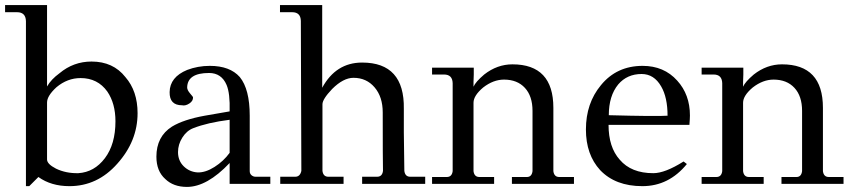

<svg xmlns="http://www.w3.org/2000/svg" viewBox="-35 -723 3360 755"><path d="M150 -703V-383Q166 -411 199 -435Q254 -481 325 -481Q410 -481 458 -420Q506 -365 506 -278Q506 -168 426 -79Q348 9 238 9Q166 9 116 -27L80 9H67V-640Q66 -675 32 -675H-15V-703ZM419 -246Q419 -316 387 -363Q349 -416 282 -416Q230 -416 187 -380Q150 -346 150 -320V-96Q150 -78 185 -60Q224 -41 273 -42Q336 -46 377.5 -101Q419 -156 419 -246Z M1028 -28V0H868V-82Q779 12 700 12Q647 12 615 -19Q580 -50 580 -107Q580 -186 641 -225Q687 -253 770 -268L868 -285Q870 -356 856 -389Q836 -436 787 -436Q702 -436 701 -379Q701 -369 712.5 -355.5Q724 -342 724 -341Q725 -326 709.5 -316Q694 -306 681 -309Q631 -309 632 -361Q633 -420 701 -448Q743 -464 790 -464Q869 -464 908 -420Q947 -372 947 -268V-50Q947 -40 954 -34Q961 -28 970 -28ZM868 -122V-252Q781 -241 725 -219Q699 -209 682 -182Q665 -155 665 -125Q665 -91 687.5 -69Q710 -47 742 -45Q773 -44 808.5 -66.5Q844 -89 868 -122Z M1637 -28V0H1389V-28H1448Q1468 -28 1471 -51Q1470 -93 1470 -281Q1470 -342 1438 -379.5Q1406 -417 1355 -417Q1315 -417 1271 -373Q1233 -333 1233 -313V-51Q1236 -28 1256 -28H1316V0H1067V-28H1126Q1145 -28 1150 -51L1148 -641Q1147 -675 1114 -675H1066V-703H1232V-378Q1286 -477 1389 -477Q1556 -477 1553 -295Q1552 -233 1555 -51Q1558 -28 1578 -28Z M2222 -27V0H1978V-27H2037Q2056 -27 2059 -50V-287Q2059 -345 2029 -377.5Q1999 -410 1947 -410Q1905 -410 1865 -379Q1827 -347 1827 -319V-50Q1830 -27 1850 -27H1908V0H1664V-27H1722Q1742 -27 1745 -50V-396Q1744 -430 1711 -430H1664V-457H1828V-430Q1827 -418 1827 -402V-382Q1835 -401 1869 -430Q1920 -470 1980 -470Q2141 -470 2141 -299V-50Q2144 -27 2164 -27Z M2676 -232H2358Q2358 -144 2402 -95Q2447 -42 2534 -42Q2580 -42 2653 -88L2666 -78Q2595 9 2491 9Q2385 9 2325 -54Q2269 -115 2269 -214Q2269 -317 2328 -388Q2390 -464 2492 -464Q2576 -464 2628 -406Q2678 -351 2678 -269Q2678 -258 2676 -232ZM2590 -268Q2590 -340 2565 -383Q2537 -432 2488 -432Q2431 -432 2396 -391Q2359 -346 2359 -270Q2546 -265 2590 -268Z M3282 -27V0H3038V-27H3097Q3116 -27 3119 -50V-287Q3119 -345 3089 -377.5Q3059 -410 3007 -410Q2965 -410 2925 -379Q2887 -347 2887 -319V-50Q2890 -27 2910 -27H2968V0H2724V-27H2782Q2802 -27 2805 -50V-396Q2804 -430 2771 -430H2724V-457H2888V-430Q2887 -418 2887 -402V-382Q2895 -401 2929 -430Q2980 -470 3040 -470Q3201 -470 3201 -299V-50Q3204 -27 3224 -27Z"/></svg>

Font: GFS Didot
Style: Regular
Weight: 400
Designer: Takis Katsoulidis and George D. Matthiopoulos
Foundry: Takis Katsoulidis and George D. Matthiopoulos
Version: Version 1.0